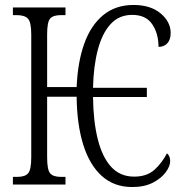

<svg xmlns="http://www.w3.org/2000/svg" viewBox="-20 -744 736 774"><path d="M513 10Q440 10 390.5 -34.5Q341 -79 315.5 -161Q290 -243 289 -354H170V-110Q170 -60 182 -45.5Q194 -31 225 -31H244V0H32V-31H50Q81 -31 93.5 -45.5Q106 -60 106 -110V-605Q106 -655 92.5 -669Q79 -683 48 -683H32V-714H244V-683H225Q194 -683 182 -669Q170 -655 170 -605V-393H289Q293 -493 319.5 -567.5Q346 -642 396 -683Q446 -724 518 -724Q587 -724 627.5 -690Q668 -656 668 -611Q668 -584 654.5 -569.5Q641 -555 619 -555Q619 -609 593.5 -646.5Q568 -684 513 -684Q460 -684 426 -647Q392 -610 374.5 -544Q357 -478 355 -390H572V-353H355Q356 -256 374 -183.5Q392 -111 428 -71.5Q464 -32 521 -32Q572 -32 602.5 -59.5Q633 -87 653 -126Q666 -116 666 -94Q666 -74 648 -49.5Q630 -25 596 -7.5Q562 10 513 10Z"/></svg>

Font: Noto Serif ExtraCondensed Light
Style: Regular
Weight: 300
Width: 2
Designer: Monotype Design Team
Foundry: Monotype Imaging Inc.
Version: Version 2.014; ttfautohint (v1.8.4.7-5d5b)